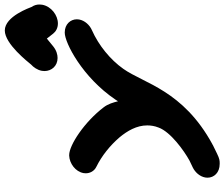

<svg xmlns="http://www.w3.org/2000/svg" viewBox="-90 -856 967 828"><g transform="rotate(-90 394.0 -442.5)"><path d="M557.4 -678.2C572 -678.2 590.3 -683 607.9 -697.3L641.1 -724.5L662.5 -697.2C671.5 -685.6 686.7 -676.8 706.3 -676.8C741.4 -676.8 780.1 -705.3 787.1 -744.5C787.7 -748.3 788.1 -752.2 788.1 -756.3C788.1 -767.2 785.4 -778.8 777.9 -789.5C774.7 -796.6 737.4 -905.8 676.1 -905.8C617.8 -905.8 540 -805.2 529 -792.3C518.3 -782.9 505.5 -765.6 502.1 -746.2C501.4 -742.3 501.1 -738.5 501.1 -734.7C501.1 -704.2 523.1 -678.2 557.4 -678.2ZM61 -566.1C60.4 -563.1 60.2 -560 60.2 -556.8C60.2 -538.8 69.1 -519.9 89 -510.6C135.2 -487.7 179.6 -452.5 215.8 -410.3C242.9 -377.4 266.7 -337.4 266.7 -291.5C266.7 -283.9 266.1 -276.1 264.7 -268.2C263.3 -260.4 261.3 -252 257.4 -242.5C238.7 -191 158.3 -133.2 115.1 -109.4L85.4 -95.2C64.9 -85.2 46.3 -65.4 42 -41.1C41.5 -37.9 41.2 -34.7 41.2 -31.6C41.2 -3.8 62.7 20.9 100.7 20.9C101.6 20.9 102.4 20.9 103.3 20.9C114.4 20.9 122.5 20.5 144.9 9.5L182.4 -8.8C183.3 -9.5 184.5 -11.1 185 -10.3C418.7 -137.5 447.6 -306.2 510.7 -394.8C550.3 -451 611.9 -501 677.3 -530.1C699.1 -539.4 719.1 -560.8 723.4 -585.3C724 -588.5 724.3 -591.8 724.3 -594.9C724.3 -622.6 703 -647.3 667.5 -647.3H666.6C623 -647.3 474.4 -571.2 378 -428.8L370.8 -417.6C365.7 -438.1 359.2 -460.7 344.9 -479.2C281.4 -562.6 181.7 -628.2 138.7 -628.2H136.4C103.1 -626.9 67.2 -601.6 61 -566.1Z"/></g></svg>

Font: TudorRose
Style: BoldOblique
Weight: 500
Version: Version 001.000